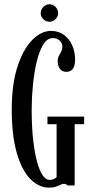

<svg xmlns="http://www.w3.org/2000/svg" viewBox="-20 -852 425 882"><path d="M205.5 10Q158 10 119 -30Q80 -70 57 -149.8Q34 -229.5 34 -349Q34 -466 60.5 -546.5Q87 -627 128.2 -668.5Q169.5 -710 214 -710Q249.5 -710 274.2 -691.5Q299 -673 312 -643Q325 -613 325 -578Q325 -550.5 314.8 -536.2Q304.5 -522 285 -522Q265 -522 255 -536.2Q245 -550.5 245 -571.5Q245 -585.5 250.5 -595.2Q256 -605 261.2 -615Q266.5 -625 266.5 -639.5Q266.5 -653.5 254.2 -665.2Q242 -677 223 -677Q196.5 -677 178 -646.2Q159.5 -615.5 148 -566Q136.5 -516.5 131 -459.2Q125.5 -402 125.5 -349Q125.5 -270.5 132.2 -210.2Q139 -150 150.2 -108.8Q161.5 -67.5 176.2 -46.5Q191 -25.5 207.5 -25.5Q219.5 -25.5 227.8 -29.8Q236 -34 240 -38.5V-281.5H198V-316.5H366.5V-281.5H323V0H290Q289.5 -1.5 285.2 -4.5Q281 -7.5 274 -7.5Q266.5 -7.5 258 -3.2Q249.5 1 237.2 5.5Q225 10 205.5 10ZM207.5 -752Q191.5 -752 179.2 -763.8Q167 -775.5 167 -791.5Q167 -808 179.2 -820.2Q191.5 -832.5 207.5 -832.5Q223 -832.5 235 -820.2Q247 -808 247 -791.5Q247 -775.5 235 -763.8Q223 -752 207.5 -752Z"/></svg>

Font: Imbue Thin 10pt Medium
Style: Regular
Weight: 500
Version: Version 1.102